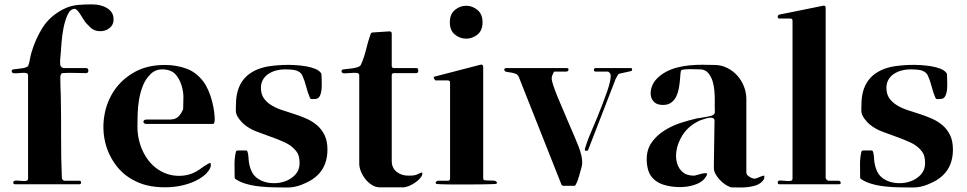

<svg xmlns="http://www.w3.org/2000/svg" viewBox="-20 -841 4377 869"><path d="M48 -7Q40 -7 40 -15Q40 -23 50.5 -23.5Q61 -24 73.5 -22.5Q86 -21 96.5 -22Q107 -23 107 -33V-500Q107 -510 95.5 -511Q84 -512 70 -510.5Q56 -509 44.5 -509.5Q33 -510 33 -519Q33 -524 35 -525Q37 -526 41 -527Q46 -528 56.5 -529Q67 -530 77.5 -531.5Q88 -533 97 -536Q106 -539 108 -544Q113 -558 115.5 -573Q118 -588 122 -602Q140 -664 172.5 -715.5Q205 -767 264 -798Q296 -815 331 -818.5Q366 -822 401 -821Q417 -821 433.5 -817Q450 -813 463.5 -805Q477 -797 485.5 -784.5Q494 -772 494 -753Q494 -733 482.5 -720.5Q471 -708 455 -703Q439 -698 421 -701Q403 -704 390 -716Q382 -724 374 -732Q366 -740 360 -750Q357 -754 352 -762.5Q347 -771 341 -780Q335 -789 329 -795Q323 -801 317 -801Q298 -800 286 -774Q274 -748 267.5 -714.5Q261 -681 258.5 -648Q256 -615 255 -601Q254 -588 252.5 -573Q251 -558 253 -546Q254 -541 259 -537Q264 -533 269 -533H370Q375 -533 377.5 -529.5Q380 -526 380 -521.5Q380 -517 377.5 -513.5Q375 -510 370 -510Q343 -510 316 -511Q289 -512 262 -510L259 -509Q257 -507 255 -502.5Q253 -498 253 -496Q253 -475 253.5 -454Q254 -433 255 -412Q257 -318 256.5 -224.5Q256 -131 260 -37Q260 -32 263.5 -27.5Q267 -23 272 -23H339Q347 -23 347 -15Q347 -7 339 -7Z M808 -345Q809 -346 809 -349Q809 -372 810 -393.5Q811 -415 806 -438Q798 -476 777 -501.5Q756 -527 714 -527Q681 -527 659 -503Q638 -482 626.5 -452.5Q615 -423 609.5 -391Q604 -359 603 -327Q602 -295 602 -267Q602 -226 614.5 -187Q627 -148 651 -116Q670 -91 695.5 -74Q721 -57 749.5 -50Q778 -43 808.5 -46Q839 -49 867 -64Q881 -72 893 -81Q905 -90 919 -98Q927 -103 931 -103.5Q935 -104 934 -91Q933 -81 925.5 -70.5Q918 -60 911 -53Q885 -29 847 -14.5Q809 0 767 4.5Q725 9 684 4.5Q643 0 611 -13Q547 -39 508.5 -88.5Q470 -138 456 -197.5Q442 -257 452.5 -319Q463 -381 497 -431.5Q531 -482 588.5 -514.5Q646 -547 726 -547Q778 -547 823.5 -530.5Q869 -514 901 -471Q913 -455 923 -432Q933 -409 939.5 -384Q946 -359 949.5 -334Q953 -309 951 -290Q950 -285 948.5 -282.5Q947 -280 941 -280H642Q636 -280 632.5 -283Q629 -286 629 -290Q629 -294 632.5 -297Q636 -300 645 -300H749Q773 -300 786 -312Q799 -324 808 -345Z M1405 -393Q1398 -393 1391.5 -392.5Q1385 -392 1382 -400Q1372 -424 1365.5 -450Q1359 -476 1348 -500Q1343 -510 1333.5 -516Q1324 -522 1312.5 -524Q1301 -526 1289 -526.5Q1277 -527 1268 -527Q1249 -527 1230 -522Q1211 -517 1195.5 -507Q1180 -497 1170.5 -481Q1161 -465 1161 -444Q1161 -415 1174 -396.5Q1187 -378 1208 -365Q1229 -352 1256 -343Q1283 -334 1311.5 -325Q1340 -316 1367 -304Q1394 -292 1415 -274Q1436 -256 1449 -229.5Q1462 -203 1462 -164Q1462 -58 1366 -14Q1345 -4 1329.5 0.5Q1314 5 1300 6.5Q1286 8 1270 7.5Q1254 7 1232 7Q1211 7 1186 5.5Q1161 4 1136.5 0.5Q1112 -3 1088.5 -10.5Q1065 -18 1047 -30Q1042 -33 1042 -39Q1042 -66 1041.5 -95Q1041 -124 1047 -151Q1048 -160 1057 -160H1095Q1098 -160 1100 -155Q1102 -150 1103 -143.5Q1104 -137 1104.5 -130.5Q1105 -124 1105 -122Q1107 -90 1119.5 -64Q1132 -38 1162 -24Q1185 -13 1215 -12Q1245 -11 1272 -21Q1299 -31 1317.5 -51.5Q1336 -72 1336 -103Q1336 -119 1332.5 -133Q1329 -147 1318 -160Q1300 -182 1270 -196Q1240 -210 1207 -221.5Q1174 -233 1141.5 -245.5Q1109 -258 1085 -278Q1074 -287 1062 -303Q1050 -319 1048 -333Q1047 -341 1047.5 -350.5Q1048 -360 1048 -368Q1048 -507 1181 -538Q1194 -541 1215.5 -543.5Q1237 -546 1262 -547Q1287 -548 1314 -546.5Q1341 -545 1364.5 -541Q1388 -537 1406.5 -529.5Q1425 -522 1433 -510Q1435 -508 1435 -504Q1435 -494 1436 -475.5Q1437 -457 1435.5 -438.5Q1434 -420 1427.5 -406.5Q1421 -393 1405 -393Z M1606 -500Q1606 -510 1593.5 -511Q1581 -512 1566 -510.5Q1551 -509 1538.5 -509Q1526 -509 1526 -519Q1526 -524 1528 -525Q1530 -526 1534 -527Q1540 -528 1552 -529Q1564 -530 1577 -532Q1590 -534 1600 -537.5Q1610 -541 1613 -547Q1628 -580 1636.5 -615.5Q1645 -651 1657 -686Q1660 -694 1666 -694L1742 -699Q1753 -699 1753 -689V-543Q1753 -533 1763 -533H1863Q1870 -533 1871.5 -529.5Q1873 -526 1873 -520Q1873 -510 1863 -510H1763Q1753 -510 1753 -500V-113Q1753 -81 1775 -63.5Q1797 -46 1828 -46Q1845 -46 1855 -47.5Q1865 -49 1880 -57Q1886 -60 1889.5 -60Q1893 -60 1891 -51Q1889 -42 1879 -31.5Q1869 -21 1856 -12.5Q1843 -4 1829 1.5Q1815 7 1806 7H1699Q1681 7 1664 -3.5Q1647 -14 1634.5 -29.5Q1622 -45 1614 -64Q1606 -83 1606 -100Z M2016 -740Q2016 -777 2039 -796Q2062 -815 2090 -815Q2118 -815 2141 -796Q2164 -777 2164 -740Q2164 -703 2141 -684.5Q2118 -666 2090 -666Q2062 -666 2039 -684.5Q2016 -703 2016 -740ZM1954 -10Q1949 -13 1953.5 -18Q1958 -23 1962 -23H2007Q2017 -23 2017 -33V-467Q2017 -477 2007 -477H1950Q1948 -479 1944.5 -485.5Q1941 -492 1946 -494L2154 -548Q2167 -551 2167 -538V-33Q2167 -26 2175 -25Q2183 -24 2193.5 -24Q2204 -24 2214 -23.5Q2224 -23 2228 -17Q2231 -12 2226 -9Q2224 -8 2204 -7.5Q2184 -7 2154.5 -6.5Q2125 -6 2090.5 -6Q2056 -6 2026.5 -6Q1997 -6 1976.5 -7Q1956 -8 1954 -9Z M2328 -493Q2324 -503 2314 -507Q2304 -511 2293.5 -512.5Q2283 -514 2274 -515.5Q2265 -517 2263 -523Q2261 -528 2264 -530.5Q2267 -533 2272 -533H2544Q2555 -533 2553 -525Q2551 -517 2543 -517H2490Q2487 -517 2484.5 -511Q2482 -505 2481 -503Q2477 -495 2477 -486Q2477 -476 2484 -455Q2491 -434 2500 -411.5Q2509 -389 2518 -368.5Q2527 -348 2531 -338Q2541 -315 2550 -293Q2559 -271 2569 -249Q2575 -234 2583.5 -215Q2592 -196 2599.5 -176Q2607 -156 2611.5 -136Q2616 -116 2615 -100Q2615 -94 2610.5 -78Q2606 -62 2601 -44.5Q2596 -27 2590 -13.5Q2584 0 2581 0H2531Q2524 0 2521 -6ZM2676 -517Q2668 -517 2668 -525Q2668 -533 2676 -533H2835Q2841 -533 2841 -527Q2841 -520 2835 -519L2781 -507Q2779 -506 2773.5 -496.5Q2768 -487 2767 -485L2641 -160Q2640 -159 2633 -158.5Q2626 -158 2627 -164Q2627 -168 2630 -176.5Q2633 -185 2636 -194.5Q2639 -204 2642.5 -212.5Q2646 -221 2648 -226Q2652 -237 2662 -259.5Q2672 -282 2683.5 -310.5Q2695 -339 2707 -370Q2719 -401 2728.5 -428.5Q2738 -456 2742 -477.5Q2746 -499 2742 -508Q2740 -510 2737 -513.5Q2734 -517 2731 -517Z M3286 6Q3274 2 3261 -7Q3248 -16 3237 -28Q3226 -40 3218.5 -53.5Q3211 -67 3211 -80V-100L3214 -296Q3214 -304 3206 -307Q3200 -309 3191 -308Q3182 -307 3172.5 -304Q3163 -301 3154 -298Q3145 -295 3140 -292Q3079 -262 3053 -198Q3043 -175 3040.5 -148.5Q3038 -122 3045.5 -99Q3053 -76 3071 -61Q3089 -46 3121 -46Q3125 -46 3136.5 -49.5Q3148 -53 3159 -55.5Q3170 -58 3176.5 -57Q3183 -56 3178 -46Q3165 -21 3134.5 -8.5Q3104 4 3068.5 5.5Q3033 7 2999.5 -0.5Q2966 -8 2946 -24Q2923 -42 2915 -67Q2907 -92 2907 -120Q2907 -164 2929 -195.5Q2951 -227 2985 -249Q3019 -271 3058.5 -284Q3098 -297 3134 -305Q3140 -306 3150 -307.5Q3160 -309 3171 -311Q3182 -313 3191.5 -315Q3201 -317 3205 -319Q3216 -324 3215.5 -335.5Q3215 -347 3215 -356Q3215 -373 3215 -393Q3215 -413 3213 -433.5Q3211 -454 3205.5 -472.5Q3200 -491 3189 -506Q3174 -527 3148 -527Q3142 -527 3129.5 -527.5Q3117 -528 3104 -528Q3091 -528 3080 -527Q3069 -526 3065 -524Q3061 -522 3060 -509.5Q3059 -497 3057.5 -479Q3056 -461 3052.5 -441.5Q3049 -422 3041 -405Q3033 -388 3018.5 -377Q3004 -366 2981 -366Q2955 -366 2941.5 -378.5Q2928 -391 2925.5 -409.5Q2923 -428 2930 -448Q2937 -468 2951 -483Q2970 -503 2994.5 -516Q3019 -529 3047 -536Q3075 -543 3103.5 -545.5Q3132 -548 3158 -548Q3172 -548 3186 -547.5Q3200 -547 3214 -547Q3244 -547 3270.5 -534Q3297 -521 3316.5 -499.5Q3336 -478 3347 -450Q3358 -422 3358 -393V-60Q3358 -53 3362.5 -48.5Q3367 -44 3372 -41Q3381 -35 3387.5 -33.5Q3394 -32 3399.5 -33Q3405 -34 3411 -37Q3417 -40 3426 -43Q3434 -46 3437.5 -46Q3441 -46 3439 -35Q3438 -30 3435 -26Q3432 -22 3429 -19Q3417 -7 3399.5 -1.5Q3382 4 3363 6Q3344 8 3325 7.5Q3306 7 3290 7Q3287 7 3286 6Z M3508 -7Q3500 -7 3500 -15Q3500 -24 3510.5 -24Q3521 -24 3533.5 -22.5Q3546 -21 3556.5 -22Q3567 -23 3567 -33V-747Q3567 -757 3557 -757H3508Q3500 -757 3500 -765Q3500 -773 3508 -775L3705 -815Q3717 -818 3717 -805V-37Q3717 -32 3721.5 -27.5Q3726 -23 3731 -23H3775Q3783 -23 3785 -15Q3787 -7 3776 -7Z M4236 -393Q4229 -393 4222.5 -392.5Q4216 -392 4213 -400Q4203 -424 4196.5 -450Q4190 -476 4179 -500Q4174 -510 4164.5 -516Q4155 -522 4143.5 -524Q4132 -526 4120 -526.5Q4108 -527 4099 -527Q4080 -527 4061 -522Q4042 -517 4026.5 -507Q4011 -497 4001.5 -481Q3992 -465 3992 -444Q3992 -415 4005 -396.5Q4018 -378 4039 -365Q4060 -352 4087 -343Q4114 -334 4142.5 -325Q4171 -316 4198 -304Q4225 -292 4246 -274Q4267 -256 4280 -229.5Q4293 -203 4293 -164Q4293 -58 4197 -14Q4176 -4 4160.5 0.5Q4145 5 4131 6.5Q4117 8 4101 7.5Q4085 7 4063 7Q4042 7 4017 5.5Q3992 4 3967.5 0.5Q3943 -3 3919.5 -10.5Q3896 -18 3878 -30Q3873 -33 3873 -39Q3873 -66 3872.5 -95Q3872 -124 3878 -151Q3879 -160 3888 -160H3926Q3929 -160 3931 -155Q3933 -150 3934 -143.5Q3935 -137 3935.5 -130.5Q3936 -124 3936 -122Q3938 -90 3950.5 -64Q3963 -38 3993 -24Q4016 -13 4046 -12Q4076 -11 4103 -21Q4130 -31 4148.5 -51.5Q4167 -72 4167 -103Q4167 -119 4163.5 -133Q4160 -147 4149 -160Q4131 -182 4101 -196Q4071 -210 4038 -221.5Q4005 -233 3972.5 -245.5Q3940 -258 3916 -278Q3905 -287 3893 -303Q3881 -319 3879 -333Q3878 -341 3878.5 -350.5Q3879 -360 3879 -368Q3879 -507 4012 -538Q4025 -541 4046.5 -543.5Q4068 -546 4093 -547Q4118 -548 4145 -546.5Q4172 -545 4195.5 -541Q4219 -537 4237.5 -529.5Q4256 -522 4264 -510Q4266 -508 4266 -504Q4266 -494 4267 -475.5Q4268 -457 4266.5 -438.5Q4265 -420 4258.5 -406.5Q4252 -393 4236 -393Z"/></svg>

Font: SoukouMincho
Style: Regular
Weight: 400
Designer: Dr. Ken Lunde (project architect, glyph set definition & overall production); Masataka HATTORI  (production & ideograph 
Foundry: Adobe Systems Incorporated
Version: Version 1.00